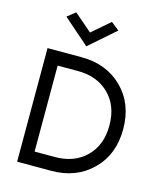

<svg xmlns="http://www.w3.org/2000/svg" viewBox="-136 -1046 952 1143"><g transform="rotate(15 340.0 -475.0)"><path d="M300 -855 410 -950 460 -910 300 -770 140 -910 190 -950ZM165 -85H290Q409 -85 482 -157Q555 -229 555 -350Q555 -471 482 -543Q409 -615 290 -615H165ZM290 0H80V-700H290Q444 -700 542 -603Q640 -506 640 -350Q640 -194 542 -97Q444 0 290 0Z"/></g></svg>

Font: renner_400book
Style: Book
Weight: 400
Version: Version 003.000 ; ttfautohint (v0.97) -l 8 -r 50 -G 200 -x 1